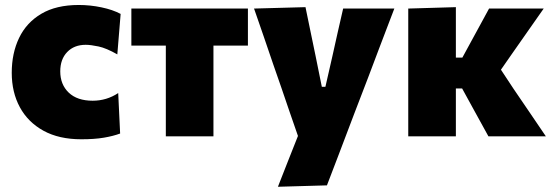

<svg xmlns="http://www.w3.org/2000/svg" viewBox="-20 -534 2163 752"><path d="M298.5 11.5Q211 11.5 150.2 -22Q89.5 -55.5 57.8 -114Q26 -172.5 26 -249Q26 -325.5 54.8 -385.5Q83.5 -445.5 141.8 -480Q200 -514.5 288.5 -514.5Q333.5 -514.5 377.5 -505.2Q421.5 -496 452.5 -479.5L439.5 -321Q396.5 -345.5 366 -352Q335.5 -358.5 315.5 -358.5Q270.5 -358.5 243.2 -330.2Q216 -302 216 -254.5Q216 -203 249.2 -171.2Q282.5 -139.5 343 -139.5Q397.5 -139.5 443 -169.5L450.5 -11Q423.5 -1 387 5.2Q350.5 11.5 298.5 11.5Z M629.5 0V-355.5H494.5V-500.5H951V-355.5H816V0Z M1068.5 197.5Q1087.5 149 1107.5 98.2Q1127.5 47.5 1147 -1.5Q1130.5 -49 1114 -96.8Q1097.5 -144.5 1082 -190.5L1050.5 -281Q1032.5 -334.5 1013 -390.8Q993.5 -447 975 -500.5L1176.5 -506Q1186.5 -457 1196.2 -410.5Q1206 -364 1216 -315L1240.5 -194H1254.5L1282 -314.5Q1292.5 -362 1302.8 -407.8Q1313 -453.5 1324 -500.5H1524.5Q1509 -460.5 1494.8 -422.8Q1480.5 -385 1463.2 -339.8Q1446 -294.5 1422.5 -232L1368.5 -91.5Q1332.5 4 1306.8 71Q1281 138 1260.5 192Z M1579 0V-500.5L1765.5 -506V-308.5H1791L1828 -376.5Q1845 -407.5 1861.8 -438.5Q1878.5 -469.5 1895.5 -500.5H2109.5Q2077 -454.5 2045.5 -409.2Q2014 -364 1982 -318.5L1942 -261L1991.5 -186Q2023 -139.5 2055 -92.8Q2087 -46 2118 0H1893Q1877 -29 1861.2 -57.8Q1845.5 -86.5 1830 -114.5L1790 -187.5H1765.5V0Z"/></svg>

Font: Commissioner ExtraBold
Style: Regular
Weight: 800
Designer: Kostas Bartsokas
Foundry: Kostas Bartsokas
Version: Version 1.000; ttfautohint (v1.8.3)